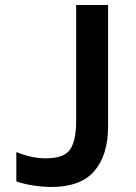

<svg xmlns="http://www.w3.org/2000/svg" viewBox="-20 -734 540 764"><path d="M184 10Q152 10 115 4.5Q78 -1 45 -12V-129Q77 -116 105.5 -110Q134 -104 162 -104Q236 -104 259.5 -140Q283 -176 283 -252V-714H410V-230Q410 -117 355.5 -53.5Q301 10 184 10Z"/></svg>

Font: Noto Sans Mono ExtraCondensed
Style: Bold
Weight: 700
Width: 2
Designer: Monotype Design Team
Foundry: Monotype Imaging Inc.
Version: Version 2.014